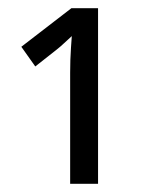

<svg xmlns="http://www.w3.org/2000/svg" viewBox="-20 -864 362 468"><path d="M219 -844V-416H151V-687Q151 -703 151.5 -718Q152 -733 153 -747.5Q154 -762 155 -776Q146 -768 136.5 -759Q127 -750 118 -743L66 -702L32 -750L154 -844Z"/></svg>

Font: Noto Sans Display SemiCondensed
Style: Regular
Weight: 400
Width: 4
Version: Version 2.003